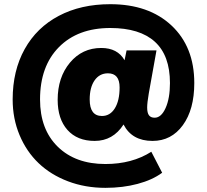

<svg xmlns="http://www.w3.org/2000/svg" viewBox="-20 -737 997 925"><path d="M487.8 168Q390.6 168 307.6 136.5Q224.6 105 166 49.1Q107.4 -6.8 74.2 -86.2Q41 -165.5 41 -257.8Q41 -396.5 98.9 -500.5Q156.7 -604.5 263.2 -660.6Q369.6 -716.8 511.2 -716.8Q696.8 -716.8 806.4 -614Q916 -511.2 916 -336.9Q916 -209.5 860.8 -133.8Q805.7 -58.1 714.8 -58.1Q615.7 -58.1 575.2 -137.2Q524.4 -58.1 436 -58.1Q352.1 -58.1 304.9 -111.1Q257.8 -164.1 257.8 -255.9Q257.8 -364.3 316.9 -435.1Q376 -505.9 467.8 -505.9Q546.4 -505.9 580.1 -446.8L589.8 -494.1H733.9L696.8 -287.1Q689 -241.2 689 -219.2Q689 -192.9 697.8 -181.4Q706.5 -169.9 725.1 -169.9Q756.8 -169.9 777.8 -216.6Q798.8 -263.2 798.8 -336.9Q798.8 -469.7 726.1 -535.9Q653.3 -602.1 511.2 -602.1Q355 -602.1 263.9 -510Q172.9 -418 172.9 -257.8Q172.9 -113.8 258.1 -30.3Q343.3 53.2 487.8 53.2Q616.2 53.2 709 -5.9L761.2 95.2Q714.4 129.9 643.1 148.9Q571.8 168 487.8 168ZM471.2 -178.2Q510.3 -178.2 533.2 -215.1Q556.2 -252 556.2 -315.9Q556.2 -383.8 500 -383.8Q459.5 -383.8 435.8 -349.9Q412.1 -315.9 412.1 -257.8Q412.1 -178.2 471.2 -178.2Z"/></svg>

Font: Mulish ExtraBlack
Style: Regular
Weight: 1000
Designer: Vernon Adams
Foundry: Vernon Adams
Version: Version 3.603; ttfautohint (v1.8.3)